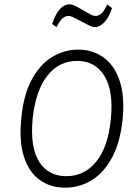

<svg xmlns="http://www.w3.org/2000/svg" viewBox="-20 -857 602 886"><path d="M280.5 9Q214 9 164.8 -25.5Q115.5 -60 91.5 -130.5Q67.5 -201 78 -308Q87.5 -415.5 124.8 -486.5Q162 -557.5 218.5 -592.8Q275 -628 341.5 -628Q407.5 -628 457.2 -592.5Q507 -557 531.5 -486Q556 -415 546 -308Q535 -200 497 -129.8Q459 -59.5 402.8 -25.2Q346.5 9 280.5 9ZM286 -44Q368.5 -44 423.5 -110.5Q478.5 -177 491.5 -307.5Q504.5 -437.5 461.8 -506.8Q419 -576 336 -576Q251.5 -576 197.8 -506.8Q144 -437.5 130.5 -308Q118.5 -177 160.8 -110.5Q203 -44 286 -44ZM241 -732 220.5 -746Q236.5 -794 256.8 -815.5Q277 -837 301 -837Q311.5 -837 323.5 -831.5Q335.5 -826 363 -810Q390 -794 400.5 -788.8Q411 -783.5 420.5 -783.5Q435.5 -783.5 448.5 -795Q461.5 -806.5 474.5 -837L497 -819.5Q487.5 -790.5 474.5 -771Q461.5 -751.5 447 -741.8Q432.5 -732 417.5 -732Q406.5 -732 393.5 -738.5Q380.5 -745 349 -761.5Q322.5 -775.5 313.2 -779.5Q304 -783.5 296 -783.5Q282 -783.5 268.8 -772.5Q255.5 -761.5 241 -732Z"/></svg>

Font: Karla Light
Style: Italic
Weight: 300
Italic angle: -8°
Designer: Jonathan Pinhorn
Version: Version 2.004;gftools[0.9.33]